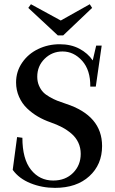

<svg xmlns="http://www.w3.org/2000/svg" viewBox="-20 -888 552 921"><path d="M257.3 -718.3 115.7 -850.1 128.4 -867.7 271.5 -789.6 410.6 -867.7 421.9 -850.1 283.2 -718.3ZM243.7 13.2Q181.6 13.2 126.5 -9Q71.3 -31.2 41 -73.2L62 -230.5L87.4 -227.1Q87.4 -125.5 128.7 -73.7Q169.9 -22 235.4 -22Q293.9 -22 330.6 -58.8Q367.2 -95.7 367.2 -149.9Q367.2 -179.2 355.7 -203.9Q344.2 -228.5 323.2 -246.6Q302.2 -264.6 277.8 -277.6Q253.4 -290.5 222.2 -301.3Q189.9 -312.5 161.9 -328.9Q133.8 -345.2 109.6 -368.4Q85.4 -391.6 71.3 -423.8Q57.1 -456.1 57.1 -492.7Q57.1 -544.9 86.2 -587.4Q115.2 -629.9 163.1 -652.8Q210.9 -675.8 266.1 -675.8Q320.3 -675.8 360.8 -654.3Q401.4 -632.8 424.8 -598.1L441.4 -669.4H467.8L439.5 -472.7H413.1Q414.1 -551.8 374 -596.4Q334 -641.1 279.8 -641.1Q230 -641.1 194.3 -606.2Q158.7 -571.3 158.7 -520Q158.7 -497.1 166.7 -478Q174.8 -459 186.5 -446.5Q198.2 -434.1 218 -422.9Q237.8 -411.6 254.6 -405Q271.5 -398.4 296.4 -390.1Q469.7 -333.5 469.7 -187.5Q469.7 -98.6 408.4 -42.7Q347.2 13.2 243.7 13.2Z"/></svg>

Font: Elstob 18pt Medium
Style: Regular
Weight: 500
Designer: Peter S. Baker
Version: Version 1.015